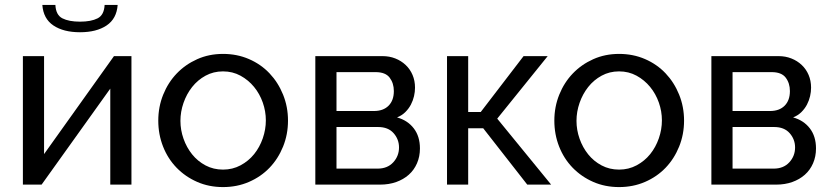

<svg xmlns="http://www.w3.org/2000/svg" viewBox="-20 -750 3372 780"><path d="M458 -730Q454 -674 413 -646.5Q372 -619 305 -619Q238 -619 197 -646.5Q156 -674 152 -730H205Q207 -689 233.5 -675.5Q260 -662 305 -662Q350 -662 376.5 -675.5Q403 -689 405 -730ZM159 -124 443 -522H514V0H428V-390L149 0H73V-522H159Z M886 10Q829 10 781 -11Q733 -32 697.5 -68.5Q662 -105 642.5 -154.5Q623 -204 623 -260Q623 -316 643 -365.5Q663 -415 698 -451.5Q733 -488 781 -509.5Q829 -531 886 -531Q943 -531 991.5 -510Q1040 -489 1075 -452Q1110 -415 1130 -365.5Q1150 -316 1150 -260Q1150 -204 1130 -154.5Q1110 -105 1075 -68.5Q1040 -32 991.5 -11Q943 10 886 10ZM713 -259Q713 -222 725.5 -186.5Q738 -151 760.5 -123Q783 -95 815 -78Q847 -61 886 -61Q925 -61 957.5 -78.5Q990 -96 1012.5 -124Q1035 -152 1047.5 -188Q1060 -224 1060 -261Q1060 -298 1047.5 -333.5Q1035 -369 1012 -397Q989 -425 957 -442.5Q925 -460 886 -460Q847 -460 815 -442.5Q783 -425 760.5 -396.5Q738 -368 725.5 -332Q713 -296 713 -259Z M1534 -522Q1562 -522 1586 -512.5Q1610 -503 1628 -486Q1646 -469 1656 -445.5Q1666 -422 1666 -394Q1666 -377 1662 -359.5Q1658 -342 1649.5 -325.5Q1641 -309 1627 -295Q1613 -281 1593 -273Q1636 -261 1661 -228.5Q1686 -196 1686 -147Q1686 -114 1674 -86.5Q1662 -59 1640.5 -40Q1619 -21 1589.5 -10.5Q1560 0 1524 0H1261V-522ZM1499 -299Q1537 -299 1558.5 -320.5Q1580 -342 1580 -380Q1580 -412 1563 -434.5Q1546 -457 1506 -457H1347V-299ZM1514 -65Q1554 -65 1577.5 -90.5Q1601 -116 1601 -151Q1601 -184 1579 -209Q1557 -234 1516 -234H1347V-65Z M2107 -522H2205L2000 -268L2219 0H2122L1943 -229H1882V0H1796V-522H1882V-295H1933Z M2495 10Q2438 10 2390 -11Q2342 -32 2306.5 -68.5Q2271 -105 2251.5 -154.5Q2232 -204 2232 -260Q2232 -316 2252 -365.5Q2272 -415 2307 -451.5Q2342 -488 2390 -509.5Q2438 -531 2495 -531Q2552 -531 2600.5 -510Q2649 -489 2684 -452Q2719 -415 2739 -365.5Q2759 -316 2759 -260Q2759 -204 2739 -154.5Q2719 -105 2684 -68.5Q2649 -32 2600.5 -11Q2552 10 2495 10ZM2322 -259Q2322 -222 2334.5 -186.5Q2347 -151 2369.5 -123Q2392 -95 2424 -78Q2456 -61 2495 -61Q2534 -61 2566.5 -78.5Q2599 -96 2621.5 -124Q2644 -152 2656.5 -188Q2669 -224 2669 -261Q2669 -298 2656.5 -333.5Q2644 -369 2621 -397Q2598 -425 2566 -442.5Q2534 -460 2495 -460Q2456 -460 2424 -442.5Q2392 -425 2369.5 -396.5Q2347 -368 2334.5 -332Q2322 -296 2322 -259Z M3143 -522Q3171 -522 3195 -512.5Q3219 -503 3237 -486Q3255 -469 3265 -445.5Q3275 -422 3275 -394Q3275 -377 3271 -359.5Q3267 -342 3258.5 -325.5Q3250 -309 3236 -295Q3222 -281 3202 -273Q3245 -261 3270 -228.5Q3295 -196 3295 -147Q3295 -114 3283 -86.5Q3271 -59 3249.5 -40Q3228 -21 3198.5 -10.5Q3169 0 3133 0H2870V-522ZM3108 -299Q3146 -299 3167.5 -320.5Q3189 -342 3189 -380Q3189 -412 3172 -434.5Q3155 -457 3115 -457H2956V-299ZM3123 -65Q3163 -65 3186.5 -90.5Q3210 -116 3210 -151Q3210 -184 3188 -209Q3166 -234 3125 -234H2956V-65Z"/></svg>

Font: IngvarSans
Style: Regular
Weight: 500
Version: Version 3.000